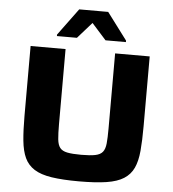

<svg xmlns="http://www.w3.org/2000/svg" viewBox="-60 -960 920 1023"><g transform="rotate(5 400.0 -448.5)"><path d="M400 8Q312 8 253.5 -1Q195 -10 160.5 -32Q126 -54 109 -90.5Q92 -127 86.5 -182.5Q81 -238 81 -314V-688H268V-286Q268 -236 271 -206Q274 -176 286 -160.5Q298 -145 325 -139.5Q352 -134 400 -134Q448 -134 475 -139.5Q502 -145 514.5 -160.5Q527 -176 530 -206Q533 -236 533 -286V-688H718V-314Q718 -238 713 -182.5Q708 -127 691 -90.5Q674 -54 639.5 -32Q605 -10 547 -1Q489 8 400 8ZM216 -753V-761L322 -905H477L585 -761V-753H476L399 -839L323 -753Z"/></g></svg>

Font: Saira Expanded
Style: Bold
Weight: 700
Width: 7
Designer: Hector Gatti with collaboration of the Omnibus-Type team
Foundry: Omnibus-Type
Version: Version 1.100; ttfautohint (v1.8.3)